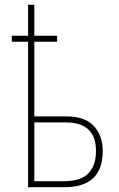

<svg xmlns="http://www.w3.org/2000/svg" viewBox="-20 -780 496 800"><path d="M97 -760V-631H29V-606H97V0H248Q408 0 408 -150Q408 -216 370.5 -255.5Q333 -295 257 -295H123V-606H218V-631H123V-760ZM380 -151Q380 -91 348.5 -58Q317 -25 245 -25H123V-270H254Q380 -270 380 -151Z"/></svg>

Font: Noto Sans Display SemiCondensed Thin
Style: Regular
Weight: 250
Width: 4
Designer: Monotype Design team
Foundry: Monotype Imaging Inc.
Version: 1.000